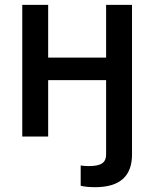

<svg xmlns="http://www.w3.org/2000/svg" viewBox="-20 -566 640 796"><path d="M374.5 210Q336.4 210 314.5 204.1V120.1Q331.1 122.6 348.1 122.6Q386.7 122.6 403.3 111.3Q419.9 100.1 419.9 74.7V-233.9H179.7V0H72.3V-545.9H179.7V-327.1H419.9V-545.9H527.3V74.7Q527.3 210 374.5 210Z"/></svg>

Font: Inter Medium
Style: Regular
Weight: 500
Designer: Rasmus Andersson
Foundry: rsms
Version: Version 4.001;git-9221beed3